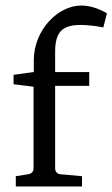

<svg xmlns="http://www.w3.org/2000/svg" viewBox="-20 -673 406 693"><path d="M102 -455V-413L29 -403V-369L101 -360V-66C101 -53 94 -46 81 -44L37 -37V0H276V-37L199 -44C186 -45 179 -53 179 -66V-363H302V-413H179V-486C179 -559 206 -582 269 -583C292 -583 325 -580 353 -574L366 -625C337 -642 305 -653 273 -653C190 -653 102 -566 102 -455Z"/></svg>

Font: Yrsa
Style: Regular
Weight: 400
Designer: Anna Giedrys (Yrsa+Rasa design), David Brezina (Yrsa art-direction, Rasa art-direction, design)
Foundry: Rosetta Type Foundry
Version: Version 1.001;PS 1.1;hotconv 1.0.88;makeotf.lib2.5.647800